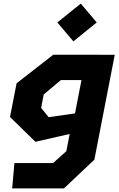

<svg xmlns="http://www.w3.org/2000/svg" viewBox="-20 -845 660 1065"><path d="M47.5 200H335L503.5 40.5L616.5 -541H538V-541.5H275.5L72 -383L35.5 -196L176.5 -58.5L366.5 -102L348 -6.5L274.5 59.5H60ZM208 -246.5 222.5 -321 318 -401H432L396 -216L250 -195ZM298 -720.5 387 -615.5 516.5 -720.5 428 -825Z"/></svg>

Font: Monaspace Krypton ExtraBold
Style: Italic
Weight: 800
Italic angle: -11°
Designer: Riley Cran & the Lettermatic Team
Foundry: Lettermatic
Version: Version 1.101 (Monaspace Krypton)